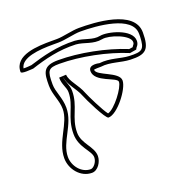

<svg xmlns="http://www.w3.org/2000/svg" viewBox="-127 -916 1012 995"><g transform="rotate(-20 378.5 -418.5)"><path d="M616 -591C508 -635 365 -663 250 -663C164 -663 160 -625 160 -555C160 -506 186 -464 186 -417C186 -338 106 -268 106 -174C106 -114 153 -54 216 -54C249 -54 274 -94 274 -126C274 -179 214 -214 214 -276C214 -360 264 -403 264 -489C264 -524 244 -546 244 -576C248 -527 289 -492 306 -447C314 -425 378 -294 394 -294C444 -294 528 -404 528 -450C528 -499 408 -518 408 -552C408 -555 442 -555 448 -555C501 -562 550 -539 604 -537C688 -534 712 -554 712 -648C712 -775 491 -783 408 -783C369 -783 316 -768 282 -768H252C177 -768 46 -765 46 -672C46 -659 105 -666 114 -666C191 -691 272 -712 364 -708C409 -705 449 -677 502 -687C541 -695 648 -658 648 -618C648 -606 642 -605 636 -594ZM250 -643C364 -643 507 -614 613 -570L649 -576L654 -585C655 -587 668 -597 668 -618C668 -684 539 -715 498 -707C453 -698 419 -724 365 -728C269 -732 184 -709 111 -686C100 -685 80 -683 67 -684C77 -740 175 -748 252 -748H282C321 -748 373 -763 408 -763C499 -763 691 -749 691 -648V-632C688 -562 676 -554 604 -557C556 -559 506 -582 446 -575C446 -575 388 -590 388 -552C388 -489 508 -476 508 -450C508 -419 438 -325 399 -315C378 -341 331 -438 325 -454C305 -507 266 -539 263 -578L224 -576C224 -536 244 -516 244 -489C244 -412 194 -370 194 -276C194 -200 254 -163 254 -126C254 -100 232 -74 216 -74C166 -74 126 -123 126 -174C126 -257 206 -324 206 -417C206 -472 180 -513 180 -555C180 -631 187 -643 250 -643Z"/></g></svg>

Font: CISF Camouflage Kit
Style: OuLn
Weight: 400
Designer: Robert Jablonski, Jasper
Foundry: Cannot Into Space Fonts
Version: Version 1.27